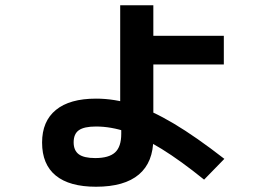

<svg xmlns="http://www.w3.org/2000/svg" viewBox="-20 -657 1040 730"><path d="M345 53Q244 53 192 10.5Q140 -32 140 -115Q140 -196 192.5 -239Q245 -282 345 -282Q415 -282 486 -259.5Q557 -237 641 -187Q725 -137 833 -53L756 26Q667 -46 595 -90.5Q523 -135 462.5 -155.5Q402 -176 345 -176Q300 -176 280 -162Q260 -148 260 -116Q260 -85 279.5 -70.5Q299 -56 342 -56Q394 -56 417.5 -77.5Q441 -99 441 -148V-218H437V-637H563V-521H831V-412H563V-131Q563 -40 508 6.5Q453 53 345 53Z"/></svg>

Font: M PLUS 1 Code
Style: Bold
Weight: 700
Designer: Coji Morishita
Foundry: UNDERFOREST DESIGN
Version: Version 1.002